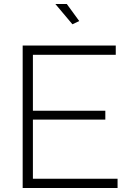

<svg xmlns="http://www.w3.org/2000/svg" viewBox="-20 -937 652 957"><path d="M256 -917H313L375 -832L341 -816ZM566 -46V0H93V-710H557V-664H144V-385H505V-341H144V-46Z"/></svg>

Font: Raleway-v4020 Light
Style: Regular
Weight: 300
Designer: Matt McInerney, Pablo Impallari, Rodrigo Fuenzalida
Foundry: Matt McInerney, Pablo Impallari, Rodrigo Fuenzalida
Version: Version 4.020;PS 004.020;hotconv 1.0.88;makeotf.lib2.5.64775